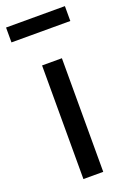

<svg xmlns="http://www.w3.org/2000/svg" viewBox="-143 -787 562 837"><g transform="rotate(-20 138.0 -368.0)"><path d="M184 0H92V-527H184ZM1 -667V-736H274V-667Z"/></g></svg>

Font: FiraGOUPP
Style: Medium
Weight: 400
Designer: bBox Type
Foundry: bBox Type GmbH
Version: Version 1.001